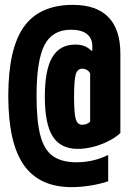

<svg xmlns="http://www.w3.org/2000/svg" viewBox="-20 -654 540 788"><path d="M274 114Q141 114 77.5 23Q14 -68 14 -260Q14 -454 78 -544Q142 -634 279 -634Q376 -634 425 -583.5Q474 -533 474 -434V-108Q455 -90 425.5 -75Q396 -60 363 -51.5Q330 -43 299 -43Q229 -43 196.5 -94Q164 -145 164 -257Q164 -367 194.5 -419Q225 -471 289 -471Q310 -471 325 -465.5Q340 -460 355 -446H359V-464Q359 -497 336.5 -514.5Q314 -532 271 -532Q195 -532 162.5 -469Q130 -406 130 -260Q130 -158 145.5 -98.5Q161 -39 197 -13.5Q233 12 294 12Q329 12 361 4.5Q393 -3 424 -18V90Q392 101 351.5 107.5Q311 114 274 114ZM317 -142Q328 -142 336 -145.5Q344 -149 350 -155V-352Q346 -361 337.5 -366.5Q329 -372 317 -372Q298 -372 291 -349Q284 -326 284 -257Q284 -188 291 -165Q298 -142 317 -142Z"/></svg>

Font: M PLUS Code Latin
Style: Bold
Weight: 700
Designer: Coji Morishita
Foundry: UNDERFOREST DESIGN
Version: Version 1.002; ttfautohint (v1.8.3)